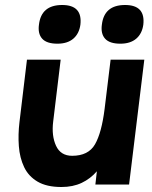

<svg xmlns="http://www.w3.org/2000/svg" viewBox="-20 -739 609 769"><path d="M136 -640Q145 -719 229 -719Q311 -719 302 -640Q297 -604 273.5 -584Q250 -564 210 -564Q167 -564 149 -584Q131 -604 136 -640ZM388 -640Q397 -719 481 -719Q563 -719 554 -640Q549 -604 525.5 -584Q502 -564 462 -564Q419 -564 401 -584Q383 -604 388 -640ZM193 -252Q186 -195 204.5 -155Q223 -115 269 -115Q334 -115 360.5 -161Q387 -207 399 -303L423 -500H558L497 0H362L368 -53Q342 -23 307 -6.5Q272 10 226 10Q167 10 130.5 -11.5Q94 -33 76.5 -70Q59 -107 55.5 -153.5Q52 -200 58 -250L88 -500H223Z"/></svg>

Font: Haskoy ExtraBold
Style: Italic
Weight: 800
Designer: Ertekin Erdin
Foundry: Ertekin Erdin
Version: Version 2.000; ttfautohint (v1.8.4.7-5d5b)